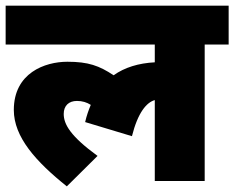

<svg xmlns="http://www.w3.org/2000/svg" viewBox="-20 -642 831 681"><path d="M0 -484H529V-421C472 -418 422 -403 383 -375C332 -409 293 -423 219 -423C139 -423 29 -383 29 -252C29 -156 107 -69 217 19L326 -89C230 -159 206 -201 206 -238C206 -267 224 -284 253 -284C272 -284 288 -279 302 -270C294 -251 287 -231 282 -209L448 -159C469 -243 500 -279 529 -287V0H706V-484H791V-622H0Z"/></svg>

Font: Noto Sans Black
Style: Italic
Weight: 900
Italic angle: -12°
Designer: Monotype Design Team
Foundry: Monotype Imaging Inc.
Version: Version 2.013